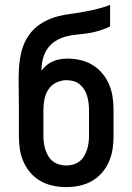

<svg xmlns="http://www.w3.org/2000/svg" viewBox="-20 -755 540 783"><path d="M250 8Q223 8 196.5 2.5Q170 -3 146.5 -16Q123 -29 105 -49.5Q87 -70 76 -95Q65 -120 61 -146.5Q57 -173 57 -200V-308Q57 -339 56.5 -370Q56 -401 56 -432Q56 -459 58 -486.5Q60 -514 66.5 -541Q73 -568 86 -592.5Q99 -617 118.5 -636Q138 -655 163 -668Q188 -681 214.5 -688Q241 -695 268.5 -698.5Q296 -702 323 -707Q350 -712 376.5 -718.5Q403 -725 429 -735V-647Q408 -637 385.5 -630Q363 -623 340 -619.5Q317 -616 294 -614Q271 -612 248.5 -606Q226 -600 206 -587.5Q186 -575 173 -555.5Q160 -536 154.5 -513Q149 -490 149 -467Q158 -479 170 -489Q182 -499 196 -505Q210 -511 225 -513.5Q240 -516 255 -516Q282 -516 308 -510Q334 -504 356.5 -490.5Q379 -477 396.5 -456.5Q414 -436 424.5 -411.5Q435 -387 439 -360.5Q443 -334 443 -308V-200Q443 -173 439 -146.5Q435 -120 424 -95Q413 -70 395 -49.5Q377 -29 353.5 -16Q330 -3 303.5 2.5Q277 8 250 8ZM250 -80Q264 -80 278 -84Q292 -88 303.5 -96.5Q315 -105 322.5 -117.5Q330 -130 334.5 -143.5Q339 -157 341 -171.5Q343 -186 343 -200V-308Q343 -322 341 -336.5Q339 -351 335 -364.5Q331 -378 323.5 -390Q316 -402 305 -411Q294 -420 280 -424Q266 -428 251 -428Q251 -428 251 -428Q251 -428 251 -428Q230 -428 210 -418.5Q190 -409 178 -391Q166 -373 161.5 -351.5Q157 -330 157 -308V-200Q157 -186 159 -171.5Q161 -157 165.5 -143.5Q170 -130 177.5 -117.5Q185 -105 196.5 -96.5Q208 -88 222 -84Q236 -80 250 -80Z"/></svg>

Font: Iosevka Slab Semibold
Style: Regular
Weight: 600
Monospace: yes
Designer: Belleve Invis
Foundry: Belleve Invis
Version: Version 11.1.1; ttfautohint (v1.8.3)